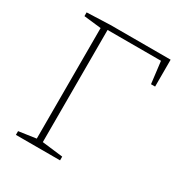

<svg xmlns="http://www.w3.org/2000/svg" viewBox="-163 -813 884 934"><g transform="rotate(30 279.0 -346.5)"><path d="M58 -688 189 -693H527V-542H504L489 -665H189V-35L306 -21V0H58V-21L155 -35V-656L58 -667Z"/></g></svg>

Font: Bitter Pro ExtraLight
Style: Regular
Weight: 275
Designer: Sol Matas, and Bitter project Authors
Foundry: Sol Matas
Version: Version 1.010